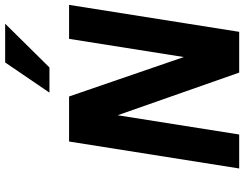

<svg xmlns="http://www.w3.org/2000/svg" viewBox="-124 -846 970 763"><g transform="rotate(-90 361.5 -465.0)"><path d="M454 0H616L723.1 -676H588.1L515.8 -220L359.1 -676H180.1L73 0H208L284.5 -483ZM474.4 -754 648.3 -930H494.3L374.4 -754Z"/></g></svg>

Font: Fog Sans
Style: It
Weight: 700
Foundry: Intel Corporation
Version: Version 1.00